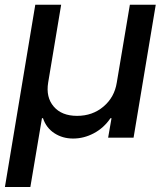

<svg xmlns="http://www.w3.org/2000/svg" viewBox="-28 -565 685 788"><path d="M-7.8 202.4 116.8 -545.5H223L169.7 -226.2Q159.8 -165.8 192.5 -127.7Q225.1 -89.5 288.4 -89.5Q351.9 -89.5 396.8 -127.7Q441.8 -165.8 451.3 -226.2L505 -545.5H611.2L520.2 0H415.8L429.7 -79.9H425.4Q398.1 -39.8 357.2 -18.1Q316.4 3.6 272 3.6Q229 3.6 195.5 -18.1Q161.9 -39.8 148.4 -79.9H144.2L96.6 202.4Z"/></svg>

Font: Inter UI Medium
Style: Italic
Weight: 500
Italic angle: 9.39999°
Designer: Rasmus Andersson
Foundry: rsms
Version: 3.2;8d6f07862